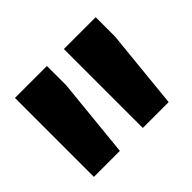

<svg xmlns="http://www.w3.org/2000/svg" viewBox="-80 -850 477 477"><g transform="rotate(-45 158.5 -611.5)"><path d="M125 -750.5V-682.6L104 -473.1H12.7V-750.5ZM296.4 -750.5V-682.6L275.4 -473.1H184.6V-750.5Z"/></g></svg>

Font: Vazirmatn RD UI Black
Style: Regular
Weight: 900
Designer: Saber Rastikerdar
Foundry: Saber Rastikerdar
Version: Version 33.003